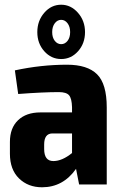

<svg xmlns="http://www.w3.org/2000/svg" viewBox="-20 -781 511 813"><path d="M239 -761Q280 -761 310 -727Q340 -693 340 -645Q340 -597 310.5 -564Q281 -531 239 -531Q197 -531 167.5 -564Q138 -597 138 -645Q138 -693 167.5 -727Q197 -761 239 -761ZM266 -682.5Q255 -697 239 -697Q223 -697 212 -682.5Q201 -668 201 -645Q201 -622 212 -608Q223 -594 239 -594Q255 -594 266 -608Q277 -622 277 -645Q277 -668 266 -682.5ZM264 -507Q350 -507 391 -466.5Q432 -426 432 -326V0H315L302 -66Q247 12 158 12Q99 12 60.5 -25.5Q22 -63 22 -130V-180Q22 -239 56.5 -272Q91 -305 151 -305H285V-327Q284 -364 272.5 -377.5Q261 -391 229 -391Q163 -391 57 -383L43 -483Q154 -507 264 -507ZM206 -99Q243 -99 285 -133V-216H201Q167 -215 167 -169V-150Q167 -99 206 -99Z"/></svg>

Font: exo2condensed_b
Style: Bold
Weight: 700
Width: 3
Designer: Natanael Gama
Version: Version 1.001;PS 001.001;hotconv 1.0.70;makeotf.lib2.5.58329